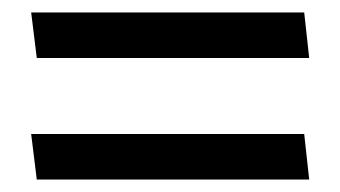

<svg xmlns="http://www.w3.org/2000/svg" viewBox="-20 -409 546 308"><path d="M468 -389H30L39 -316H476ZM468 -194H30L39 -121H476Z"/></svg>

Font: Catamaran Medium
Style: Regular
Weight: 500
Designer: Pria Ravichandran
Version: Version 2.000